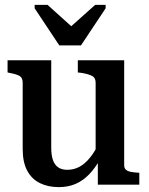

<svg xmlns="http://www.w3.org/2000/svg" viewBox="-20 -757 610 787"><path d="M223 -571H312L413 -723V-737H370L248 -628H296L175 -737H122V-723ZM190 -510V-151Q190 -121 197 -101Q204 -81 218.5 -71Q233 -61 256 -61Q283 -61 306 -73.5Q329 -86 349.5 -111.5Q370 -137 388 -176L391 -105Q370 -68 345.5 -42.5Q321 -17 290.5 -3.5Q260 10 221 10Q177 10 143.5 -6.5Q110 -23 91.5 -57.5Q73 -92 73 -146V-418Q73 -438 60.5 -445.5Q48 -453 20 -458L11 -460V-510ZM489 -510V-80Q489 -68 496 -61.5Q503 -55 516.5 -52.5Q530 -50 548 -49H551V0H381V-107L372 -115V-418Q372 -438 358 -445.5Q344 -453 316 -458L299 -460V-510Z"/></svg>

Font: Roboto Serif 28pt Condensed Medium
Style: Regular
Weight: 500
Width: 3
Designer: Greg Gazdowicz
Foundry: Commercial Type
Version: Version 1.008